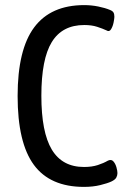

<svg xmlns="http://www.w3.org/2000/svg" viewBox="-20 -726 499 752"><path d="M309 6Q176 6 112.5 -80.5Q49 -167 49 -350Q49 -532 114 -619Q179 -706 310 -706Q338 -706 365 -700.5Q392 -695 411 -687Q421 -683 424.5 -677Q428 -671 428 -660Q428 -654 425 -638.5Q422 -623 415 -611.5Q408 -600 397 -607Q382 -614 360.5 -621Q339 -628 310 -628Q224 -628 183 -561.5Q142 -495 142 -351Q142 -208 183 -140Q224 -72 309 -72Q340 -72 363 -79.5Q386 -87 403 -97Q416 -103 424 -94Q432 -85 436 -71Q440 -57 440 -48Q440 -39 435.5 -30.5Q431 -22 416 -15Q401 -8 372.5 -1Q344 6 309 6Z"/></svg>

Font: Asap Condensed VF Beta
Style: Regular
Weight: 400
Designer: Pablo Cosgaya
Foundry: Omnibus-Type
Version: Version 1.008